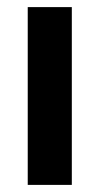

<svg xmlns="http://www.w3.org/2000/svg" viewBox="-20 -520 280 540"><path d="M58 0V-500H182V0Z"/></svg>

Font: Cabin Resolve
Style: Bold-Resolve
Weight: 700
Designer: Pablo Impallari
Foundry: Pablo Impallari. http://www.impallari.com Igino Marini. http://www.ikern.com
Version: Version 3.001